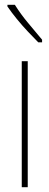

<svg xmlns="http://www.w3.org/2000/svg" viewBox="-20 -783 206 803"><path d="M96 0H71V-527H96ZM42 -763Q68 -722 97.5 -687Q127 -652 156 -617V-606H140Q121 -625 97 -650.5Q73 -676 50.5 -703.5Q28 -731 11 -756V-763Z"/></svg>

Font: Noto Sans Gujarati UI ExtraCondensed Thin
Style: Regular
Weight: 100
Width: 2
Designer: Jelle Bosma - Monotype Design Team, Universal Thirst
Foundry: Monotype Imaging Inc.
Version: Version 2.106; ttfautohint (v1.8.4.7-5d5b)